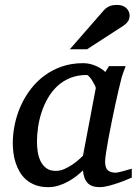

<svg xmlns="http://www.w3.org/2000/svg" viewBox="-20 -752 561 784"><path d="M371.1 -392.1Q371.6 -394.5 367.4 -403.3Q363.3 -412.1 357.4 -421.6Q351.6 -431.2 345 -438.5Q338.4 -445.8 334 -445.8Q295.9 -445.8 265.9 -433.3Q235.8 -420.9 213.4 -399.7Q190.9 -378.4 175 -350.6Q159.2 -322.8 149.4 -292.5Q139.6 -262.2 135.3 -231.4Q130.9 -200.7 130.9 -172.9Q130.9 -151.9 134.3 -130.9Q137.7 -109.9 146.2 -92.8Q154.8 -75.7 169.7 -64.9Q184.6 -54.2 208 -54.2Q225.6 -54.2 243.2 -62Q260.7 -69.8 275.9 -80.1Q291 -90.3 302.2 -100.6Q313.5 -110.8 318.8 -116.2ZM518.1 -26.9Q512.2 -24.4 496.6 -17.8Q481 -11.2 461.7 -4.6Q442.4 2 422.6 7.1Q402.8 12.2 388.2 12.2Q370.1 12.2 357.7 7.8Q345.2 3.4 337.2 -5.4Q329.1 -14.2 324.7 -26.9Q320.3 -39.6 318.8 -56.2Q307.6 -45.4 292.5 -33.4Q277.3 -21.5 259 -11.2Q240.7 -1 220 5.6Q199.2 12.2 176.8 12.2Q147.5 12.2 125.2 3.9Q103 -4.4 86.9 -18.3Q70.8 -32.2 60.3 -50.5Q49.8 -68.8 43.5 -88.6Q37.1 -108.4 34.7 -128.7Q32.2 -148.9 32.2 -167Q32.2 -205.6 40.5 -244.9Q48.8 -284.2 65.2 -320.6Q81.5 -356.9 106 -388.7Q130.4 -420.4 162.4 -443.8Q194.3 -467.3 233.6 -480.7Q272.9 -494.1 319.8 -494.1Q333.5 -494.1 346.9 -491Q360.4 -487.8 372.1 -482.7Q383.8 -477.5 393.6 -471.2Q403.3 -464.8 410.2 -458L424.8 -481.9H493.2Q490.7 -476.1 487.8 -468Q484.9 -460 481.9 -451.7Q479 -443.4 476.8 -436Q474.6 -428.7 474.1 -424.8Q470.7 -411.6 464.4 -385Q458 -358.4 450.9 -325.2Q443.8 -292 436.3 -255.6Q428.7 -219.2 422.9 -186.8Q417 -154.3 413.1 -129.2Q409.2 -104 409.2 -92.8Q409.2 -66.4 420.4 -56.6Q431.6 -46.9 452.1 -46.9Q457 -46.9 466.6 -49.1Q476.1 -51.3 486.3 -54.2Q496.6 -57.1 505.4 -59.6Q514.2 -62 518.1 -63ZM509.3 -689Q509.3 -674.8 502.9 -665.3Q496.6 -655.8 485.4 -647.9L335.4 -550.8H265.1L401.4 -707Q406.2 -712.9 411.6 -717.3Q417 -721.7 423.6 -725.1Q430.2 -728.5 438.7 -730.2Q447.3 -731.9 458.5 -731.9Q471.7 -731.9 481.2 -728Q490.7 -724.1 496.8 -718Q502.9 -711.9 506.1 -704.1Q509.3 -696.3 509.3 -689Z"/></svg>

Font: Charis SIL Afr
Style: Italic
Weight: 400
Italic angle: -11°
Foundry: SIL International
Version: Version 5.000